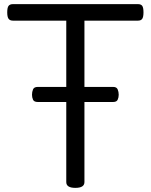

<svg xmlns="http://www.w3.org/2000/svg" viewBox="-20 -895 730 930"><path d="M345 15Q301 15 301 -13V-795H43Q28 -795 21.5 -804Q15 -813 15 -835Q15 -858 21.5 -866.5Q28 -875 43 -875H648Q663 -875 669 -866.5Q675 -858 675 -835Q675 -813 669 -804Q663 -795 648 -795H389V-13Q389 1 378 8Q367 15 345 15ZM163 -401Q145 -401 140 -412Q135 -423 135 -436Q135 -450 140 -462Q145 -474 163 -474H528Q545 -474 550 -462Q555 -450 555 -436Q555 -423 550 -412Q545 -401 528 -401Z"/></svg>

Font: Playwrite GB S
Style: Regular
Weight: 400
Designer: Veronika Burian, José Scaglione
Foundry: TypeTogether
Version: Version 1.000